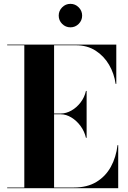

<svg xmlns="http://www.w3.org/2000/svg" viewBox="-20 -983 668 1003"><path d="M286.7 -901.4Q286.7 -926.6 304.7 -944.7Q322.7 -962.9 347.9 -962.9Q373.1 -962.9 391.1 -944.7Q409.1 -926.6 409.1 -901.4Q409.1 -876.2 391.1 -858.2Q373.1 -840.2 347.9 -840.2Q322.7 -840.2 304.7 -858.2Q286.7 -876.2 286.7 -901.4ZM429 -263Q421.5 -296.5 401 -324.5Q380.5 -352.5 353 -369.2Q325.5 -386 297 -386H262.5V-3.5H367Q435.5 -3.5 483.5 -32.5Q531.5 -61.5 559 -111.5Q586.5 -161.5 594 -225H597.5V0H17.5V-3.5H107V-746.5H17.5V-750H587.5V-545H584Q576.5 -598.5 549.8 -644.5Q523 -690.5 479.2 -718.5Q435.5 -746.5 377 -746.5H262.5V-390H297Q325.5 -390 353 -405.5Q380.5 -421 401 -447.8Q421.5 -474.5 429 -508H432.5V-263Z"/></svg>

Font: Bodoni* 48pt
Style: Bold
Weight: 700
Version: Version 2.3